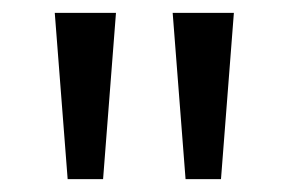

<svg xmlns="http://www.w3.org/2000/svg" viewBox="-20 -734 448 298"><path d="M160 -714 140 -456H85L65 -714ZM343 -714 323 -456H268L248 -714Z"/></svg>

Font: Noto Sans Bamum
Style: Regular
Weight: 400
Designer: Monotype Design Team
Foundry: Monotype Imaging Inc.
Version: Version 2.001